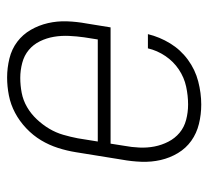

<svg xmlns="http://www.w3.org/2000/svg" viewBox="-43 -535 586 540"><g transform="rotate(90 250.0 -265.0)"><path d="M198 8Q171 8 144.5 1.5Q118 -5 97.5 -20.5Q77 -36 64 -58.5Q51 -81 45 -107Q39 -133 40 -160.5Q41 -188 46 -215L57 -283H384L390 -321Q394 -342 395 -364Q396 -386 392 -406.5Q388 -427 378.5 -445.5Q369 -464 353.5 -477Q338 -490 317 -495.5Q296 -501 274 -501Q249 -501 223.5 -495.5Q198 -490 175.5 -475Q153 -460 137.5 -437Q122 -414 116 -388H76Q84 -421 102 -450.5Q120 -480 148 -500.5Q176 -521 209 -529.5Q242 -538 274 -538Q302 -538 328.5 -531.5Q355 -525 376 -510Q397 -495 410.5 -472.5Q424 -450 430 -424Q436 -398 435 -370Q434 -342 429 -315L408 -185Q404 -160 396 -135Q388 -110 374.5 -87.5Q361 -65 341 -46Q321 -27 297.5 -14.5Q274 -2 248.5 3Q223 8 198 8ZM199 -29Q220 -29 241 -33Q262 -37 281 -48Q300 -59 315.5 -75.5Q331 -92 342 -110.5Q353 -129 359 -149.5Q365 -170 369 -191L378 -247H91L85 -209Q82 -188 81 -166Q80 -144 83.5 -123.5Q87 -103 96 -84.5Q105 -66 120.5 -53Q136 -40 157 -34.5Q178 -29 199 -29Z"/></g></svg>

Font: Iosevka Slab XLtObl
Style: Regular
Weight: 200
Italic angle: -9°
Monospace: yes
Designer: Belleve Invis
Foundry: Belleve Invis
Version: Version 11.1.1; ttfautohint (v1.8.3)